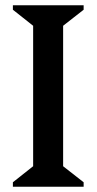

<svg xmlns="http://www.w3.org/2000/svg" viewBox="-20 -710 367 730"><path d="M29 0V-17L106 -78V-612L29 -673V-690H298V-673L220 -612V-78L298 -17V0Z"/></svg>

Font: Platypi Light
Style: Regular
Weight: 400
Version: Version 1.200